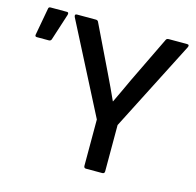

<svg xmlns="http://www.w3.org/2000/svg" viewBox="-98 -757 877 858"><g transform="rotate(15 341.0 -327.5)"><path d="M372 0Q362 0 362 -11V-225L148 -642Q143 -655 155 -655H242Q251 -655 254 -648L358 -433Q371 -406 384.5 -377.5Q398 -349 410 -322H411Q425 -351 438 -379Q451 -407 464 -435L567 -648Q570 -655 580 -655H664Q677 -655 671 -642L458 -225V-11Q458 0 447 0ZM8 -511Q-2 -511 0 -521L23 -647Q24 -655 33 -655H109Q118 -655 115 -643L75 -519Q72 -511 63 -511Z"/></g></svg>

Font: Sofia Sans Medium
Style: Regular
Weight: 500
Designer: Botio Nikoltchev, Ani Petrova
Foundry: lettersoup
Version: Version 4.101; ttfautohint (v1.8.4.7-5d5b)